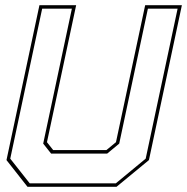

<svg xmlns="http://www.w3.org/2000/svg" viewBox="-20 -720 721 740"><path d="M86 0 5 -103 132 -700H273.5L161 -172L185 -141.5H390L427 -172L539.5 -700H681L554 -103L429 0ZM94.5 -13.5H426.5L541.5 -108.5L664.5 -686.5H550L439.5 -166.5L393 -128H177L146.5 -166.5L257 -686.5H142.5L19.5 -108.5Z"/></svg>

Font: Tourney Thin
Style: Italic
Weight: 100
Italic angle: -12°
Designer: Tyler Finck
Foundry: Etcetera Type Co
Version: Version 1.015